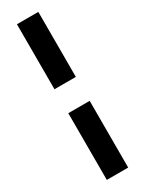

<svg xmlns="http://www.w3.org/2000/svg" viewBox="-237 -751 734 972"><g transform="rotate(-30 129.5 -265.0)"><path d="M68 190H193V-200H68ZM68 -340H193V-720H68Z"/></g></svg>

Font: Fixel Display 20240404
Style: Bold Italic
Weight: 700
Italic angle: -10°
Designer: AlfaBravo + MacPaw
Foundry: Kyrylo Tkachov, Marchela Mozhyna, Serhii Makarenko, Maria Weinstein, Zakhar Kryvoshyya
Version: Version 1.211;Glyphs 3.2 (3225)